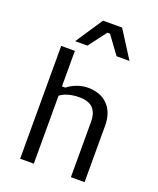

<svg xmlns="http://www.w3.org/2000/svg" viewBox="-164 -1011 912 1109"><g transform="rotate(20 292.0 -456.5)"><path d="M96.7 0H180.7V-417.5C180.7 -417.5 215.3 -450.7 298.3 -450.7C372.6 -450.7 408.7 -414.6 408.7 -338.4V0H492.7V-348.6C492.7 -452.6 431.2 -519.5 326.2 -519.5C252 -519.5 201.7 -475.1 201.7 -475.1H180.7V-693.4H96.7ZM163.1 -746.6H238.3L321.3 -856.4H337.4L417.5 -746.6H497.1L391.1 -913.1H273.9Z"/></g></svg>

Font: Basic
Style: Regular
Weight: 400
Designer: Magnus Gaarde
Foundry: Magnus Gaarde
Version: Version 1.001